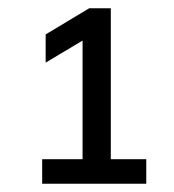

<svg xmlns="http://www.w3.org/2000/svg" viewBox="-20 -725 420 463"><path d="M81.7 -282V-341.1H179.1V-645.6H210L90.1 -574V-642L195 -705H247.2V-341.1H332.7V-282Z"/></svg>

Font: Mulish ExtraLight
Style: Regular
Weight: 200
Designer: Vernon Adams
Foundry: Vernon Adams
Version: Version 3.603